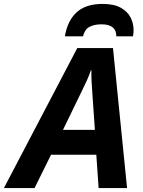

<svg xmlns="http://www.w3.org/2000/svg" viewBox="-80 -959 728 979"><path d="M-60.1 0 314 -713.9H496.1L567.9 0H422.9L411.1 -169.9H180.2L96.2 0ZM241.2 -296.9H403.8L391.1 -481Q389.2 -510.3 387.2 -540Q385.3 -569.8 386.2 -601.1H383.8Q374.5 -574.2 362.3 -547.4Q350.1 -520.5 335 -490.2ZM251 -773.9Q263.7 -852.5 310.3 -895.8Q356.9 -939 442.9 -939Q501.5 -939 536.1 -919.4Q570.8 -899.9 585.9 -869.6Q601.1 -839.4 601.1 -806.2Q601.1 -788.1 598.1 -773.9H513.2Q513.2 -835 438 -835Q399.9 -835 375.7 -821.8Q351.6 -808.6 343.3 -773.9Z"/></svg>

Font: Open Sans
Style: Bold Italic
Weight: 700
Italic angle: -12°
Designer: Monotype Design Team
Foundry: Monotype Imaging Inc.
Version: Version 3.003; ttfautohint (v1.8.4)